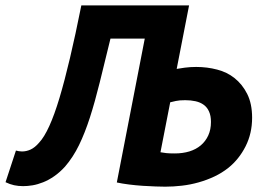

<svg xmlns="http://www.w3.org/2000/svg" viewBox="-40 -682 968 711"><path d="M496.1 -539.1H369.1Q347.2 -448.7 329.3 -376.7Q311.5 -304.7 293 -247.1Q274.4 -189.5 252.7 -144.8Q231 -100.1 200.7 -64.9Q181.2 -43.5 160.6 -29.3Q140.1 -15.1 119.9 -7.1Q99.6 1 80.8 4.2Q62 7.3 45.9 7.3Q27.8 7.3 12.2 3.9Q-3.4 0.5 -19.5 -7.3L19 -124.5Q24.4 -123 29.8 -122.1Q35.2 -121.1 41.5 -121.1Q57.6 -121.1 73.2 -128.2Q88.9 -135.3 104.5 -153.3Q142.6 -193.8 180.2 -319.1Q217.8 -444.3 261.2 -662.1H660.2L614.3 -426.8Q624 -428.7 644 -431.4Q664.1 -434.1 686.5 -434.1Q727.1 -434.1 764.2 -424.3Q801.3 -414.6 828.1 -393.1Q857.4 -370.1 875.5 -334Q893.6 -297.9 893.6 -246.1Q893.6 -188 869.4 -140.1Q845.2 -92.3 805.7 -60.5Q781.7 -41.5 753.7 -28.3Q725.6 -15.1 695.3 -6.6Q665 2 633.5 5.6Q602.1 9.3 571.8 9.3Q558.1 9.3 535.9 8.5Q513.7 7.8 488.3 6.1Q462.9 4.4 437.5 1.2Q412.1 -2 392.6 -6.3ZM554.2 -118.2Q564.9 -116.2 575.9 -115Q586.9 -113.8 607.4 -113.8Q636.7 -113.8 661.4 -121.3Q686 -128.9 703.6 -143.8Q721.2 -158.7 731.2 -180.4Q741.2 -202.1 741.2 -230.5Q741.2 -253.4 734.1 -269Q727.1 -284.7 714.4 -293.9Q701.7 -303.2 684.1 -307.1Q666.5 -311 646 -311Q624 -311 611.3 -308.1Q598.6 -305.2 590.3 -303.2Z"/></svg>

Font: PT Astra Sans
Style: Bold Italic
Weight: 700
Italic angle: -16°
Designer: A.Korolkova, I. Chaeva
Foundry: ParaType Ltd
Version: Version 1.002W